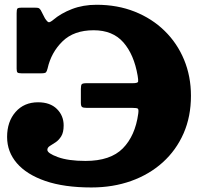

<svg xmlns="http://www.w3.org/2000/svg" viewBox="-20 -788 879 825"><path d="M10.5 -199.5Q10.5 -265.5 47 -307Q83.5 -348.5 143.5 -348.5Q195.5 -348.5 224.5 -319.8Q253.5 -291 253.5 -249Q253.5 -219 243 -202.2Q232.5 -185.5 218.8 -176.5Q205 -167.5 194.2 -160.8Q183.5 -154 183.5 -144Q183.5 -129.5 228.5 -113Q273.5 -96.5 347.5 -96.5Q454.5 -96.5 507.8 -150.5Q561 -204.5 574 -299.5Q576.5 -318 572.2 -321.2Q568 -324.5 547.5 -324.5H352.5Q338.5 -324.5 333 -328Q327.5 -331.5 327.5 -346V-406Q327.5 -421.5 331.2 -426Q335 -430.5 352 -430.5H550.5Q572.5 -430.5 573.5 -437.5Q574.5 -444.5 571.5 -462.5Q556 -553.5 510.2 -605.8Q464.5 -658 382.5 -658Q297.5 -658 248.8 -610.5Q200 -563 184.5 -494Q181.5 -482 177.8 -477.5Q174 -473 158 -473H72Q59 -473 55.2 -476.5Q51.5 -480 51.5 -492.5V-731Q51.5 -746.5 54.5 -750.8Q57.5 -755 72.5 -755H131Q143 -755 146.8 -753Q150.5 -751 155 -744.5L173 -709.5Q183.5 -693.5 189.2 -692.5Q195 -691.5 208.5 -702.5Q242 -731 289.5 -749.2Q337 -767.5 395 -767.5Q484.5 -767.5 558.8 -738Q633 -708.5 687.2 -655.5Q741.5 -602.5 771 -531.2Q800.5 -460 800.5 -376.5Q800.5 -287 768.8 -214.8Q737 -142.5 679.5 -90.5Q622 -38.5 543.8 -10.5Q465.5 17.5 372.5 17.5Q256 17.5 175.2 -10.2Q94.5 -38 52.5 -86.8Q10.5 -135.5 10.5 -199.5Z"/></svg>

Font: Besley* Heavy
Style: Regular
Weight: 800
Designer: Owen Earl
Foundry: indestructible type*
Version: Version 3.000; ttfautohint (v1.8.3)